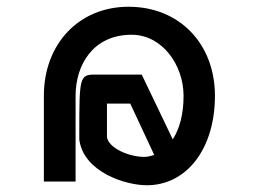

<svg xmlns="http://www.w3.org/2000/svg" viewBox="-20 -533 787 569"><path d="M400 -312H262C216 -312 215 -304 215 -142V-120V-119C228 -23 352 16 415 16C534 16 617 -93 617 -249C617 -403 512 -513 361 -513C214 -513 110 -403 110 -249V5H204V-249C204 -341 256 -430 370 -430C461 -430 524 -340 524 -249C524 -194 512 -151 492 -120ZM437 -74C429 -71 417 -68 408 -68C361 -68 301 -95 297 -127V-226H366Z"/></svg>

Font: Charger Monospace
Style: Regular
Weight: 400
Designer: Jasper
Foundry: Cannot Into Space Fonts
Version: Version 0.980